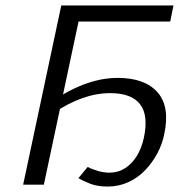

<svg xmlns="http://www.w3.org/2000/svg" viewBox="-20 -678 665 705"><path d="M65 0 205 -658H281L141 0ZM375 7Q338 7 311 -3.5Q284 -14 268 -24L302 -65Q319 -56 340.5 -50Q362 -44 382 -44Q414 -44 439.5 -60.5Q465 -77 482.5 -105.5Q500 -134 508 -171Q526 -254 494.5 -295Q463 -336 385 -336Q334 -336 282 -317.5Q230 -299 180 -265L168 -303Q209 -332 249.5 -351.5Q290 -371 330.5 -381.5Q371 -392 412 -392Q512 -392 558.5 -339Q605 -286 583 -185Q576 -149 557.5 -114.5Q539 -80 512.5 -52.5Q486 -25 451 -9Q416 7 375 7ZM228 -599 240 -658H617L605 -599Z"/></svg>

Font: Ysabeau Infant
Style: Italic
Weight: 400
Italic angle: -12°
Designer: Christian Thalmann (Catharsis Fonts)
Version: Version 2.001;gftools[0.9.30]; featfreeze: ss01,ss02,lnum